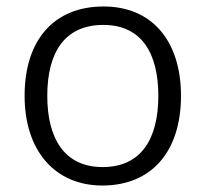

<svg xmlns="http://www.w3.org/2000/svg" viewBox="-20 -563 635 593"><path d="M539 -267C539 -436 450 -543 300 -543C148 -543 56 -441 56 -267C56 -96 151 10 296 10C450 10 539 -97 539 -267ZM126 -267C126 -404 182 -486 299 -486C418 -486 469 -398 469 -267C469 -134 416 -47 297 -47C180 -47 126 -134 126 -267Z"/></svg>

Font: Noto Kufi Arabic Light
Style: Regular
Weight: 300
Designer: Monotype Design Team, David Williams, Khaled Hosny
Foundry: Google LLC
Version: Version 2.109